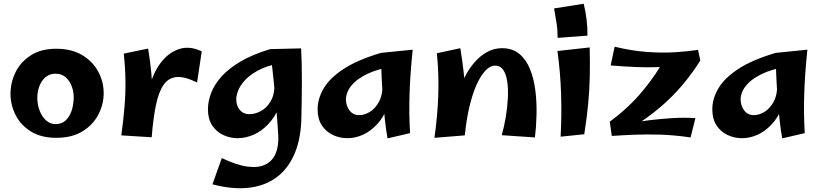

<svg xmlns="http://www.w3.org/2000/svg" viewBox="-20 -723 4384 1024"><path d="M280 12Q199 12 144.5 -22Q90 -56 63 -110Q36 -164 36 -223Q36 -283 63 -338Q90 -393 144.5 -428Q199 -463 279 -463Q363 -463 419.5 -428.5Q476 -394 504.5 -340Q533 -286 533 -226Q533 -167 504.5 -112Q476 -57 420 -22.5Q364 12 280 12ZM276 -61Q310 -61 331.5 -82Q353 -103 363 -136Q373 -169 373 -204Q373 -236 362 -264.5Q351 -293 329.5 -311.5Q308 -330 276 -330Q245 -330 223 -311.5Q201 -293 190 -263.5Q179 -234 179 -202Q179 -165 191.5 -132.5Q204 -100 226 -80.5Q248 -61 276 -61Z M789 9 760 -141Q763 -227 788 -295.5Q813 -364 854 -408Q895 -452 946.5 -464.5Q998 -477 1056 -449L1031 -283Q965 -316 921.5 -312Q878 -308 852 -270Q826 -232 811.5 -162Q797 -92 789 9ZM789 9 627 -1Q638 -81 644 -152.5Q650 -224 649 -294Q648 -364 640 -437L770 -464Q781 -397 786.5 -338.5Q792 -280 794 -225Q796 -170 794.5 -113Q793 -56 789 9Z M1113 260 1163 120Q1242 158 1300 165.5Q1358 173 1395.5 154.5Q1433 136 1450 96Q1467 56 1464 -2Q1461 -46 1458 -90.5Q1455 -135 1450 -187.5Q1445 -240 1438 -306.5Q1431 -373 1421 -461L1586 -465Q1588 -430 1589 -383Q1590 -336 1590 -283.5Q1590 -231 1589 -178.5Q1588 -126 1587 -79Q1582 31 1546 108Q1510 185 1447.5 228Q1385 271 1300.5 279Q1216 287 1113 260ZM1248 14Q1206 14 1169.5 -3.5Q1133 -21 1111 -55Q1089 -89 1089 -140Q1089 -182 1106 -227Q1123 -272 1161.5 -315Q1200 -358 1264 -395.5Q1328 -433 1421 -461L1469 -385Q1399 -371 1354 -346Q1309 -321 1284 -292.5Q1259 -264 1249.5 -238Q1240 -212 1240 -194Q1240 -159 1259 -136.5Q1278 -114 1310 -114Q1340 -114 1371 -130.5Q1402 -147 1423 -182Q1444 -217 1444 -271L1502 -309Q1497 -220 1471.5 -158.5Q1446 -97 1409 -59Q1372 -21 1330 -3.5Q1288 14 1248 14Z M1833 14Q1791 14 1754.5 -3.5Q1718 -21 1696 -55Q1674 -89 1674 -140Q1674 -197 1706.5 -252Q1739 -307 1813 -355.5Q1887 -404 2012 -441L2055 -365Q1985 -351 1939.5 -329Q1894 -307 1869 -282.5Q1844 -258 1834.5 -235Q1825 -212 1825 -194Q1825 -159 1844 -134Q1863 -109 1895 -109Q1925 -109 1953.5 -127Q1982 -145 2001.5 -181Q2021 -217 2020 -271L2079 -309Q2073 -220 2049.5 -158.5Q2026 -97 1990 -59Q1954 -21 1913.5 -3.5Q1873 14 1833 14ZM2047 15Q2039 -26 2033 -82.5Q2027 -139 2022.5 -198Q2018 -257 2015.5 -310Q2013 -363 2012 -398.5Q2011 -434 2012 -441L2181 -458Q2167 -323 2164 -216Q2161 -109 2167 -13Z M2833 10 2656 -2Q2669 -48 2677.5 -99Q2686 -150 2688.5 -198.5Q2691 -247 2685.5 -286.5Q2680 -326 2664.5 -349.5Q2649 -373 2620 -373Q2594 -373 2568.5 -346Q2543 -319 2521 -269.5Q2499 -220 2483 -151.5Q2467 -83 2459 -1L2410 -133Q2412 -178 2425 -224.5Q2438 -271 2460 -314.5Q2482 -358 2512 -392Q2542 -426 2578.5 -446Q2615 -466 2657 -466Q2714 -466 2750.5 -435Q2787 -404 2807.5 -352.5Q2828 -301 2835.5 -238.5Q2843 -176 2841.5 -111.5Q2840 -47 2833 10ZM2459 -1 2297 12Q2314 -107 2317.5 -218Q2321 -329 2310 -439L2435 -466Q2446 -399 2452.5 -341.5Q2459 -284 2461.5 -230.5Q2464 -177 2463 -121Q2462 -65 2459 -1Z M2954 -521Q2954 -564 2948 -601.5Q2942 -639 2935 -678L3093 -703Q3103 -665 3108.5 -618.5Q3114 -572 3113 -533ZM3096 -7 2970 6Q2976 -106 2972.5 -220.5Q2969 -335 2953 -451L3125 -470Q3127 -389 3125.5 -316.5Q3124 -244 3117 -169.5Q3110 -95 3096 -7Z M3342 -37 3232 -74Q3333 -148 3408 -238.5Q3483 -329 3532 -422L3715 -400Q3672 -332 3619 -269Q3566 -206 3498 -148.5Q3430 -91 3342 -37ZM3663 10Q3574 -3 3500 -5Q3426 -7 3363 -4.5Q3300 -2 3243 2L3232 -74L3330 -65Q3381 -74 3441 -81.5Q3501 -89 3564.5 -93Q3628 -97 3689 -93ZM3237 -374 3258 -474Q3348 -452 3430 -446Q3512 -440 3581.5 -444.5Q3651 -449 3703 -457L3715 -400Q3653 -383 3598 -375Q3543 -367 3488 -365Q3433 -363 3372 -365.5Q3311 -368 3237 -374Z M3938 14Q3896 14 3859.5 -3.5Q3823 -21 3801 -55Q3779 -89 3779 -140Q3779 -197 3811.5 -252Q3844 -307 3918 -355.5Q3992 -404 4117 -441L4160 -365Q4090 -351 4044.5 -329Q3999 -307 3974 -282.5Q3949 -258 3939.5 -235Q3930 -212 3930 -194Q3930 -159 3949 -134Q3968 -109 4000 -109Q4030 -109 4058.5 -127Q4087 -145 4106.5 -181Q4126 -217 4125 -271L4184 -309Q4178 -220 4154.5 -158.5Q4131 -97 4095 -59Q4059 -21 4018.5 -3.5Q3978 14 3938 14ZM4152 15Q4144 -26 4138 -82.5Q4132 -139 4127.5 -198Q4123 -257 4120.5 -310Q4118 -363 4117 -398.5Q4116 -434 4117 -441L4286 -458Q4272 -323 4269 -216Q4266 -109 4272 -13Z"/></svg>

Font: Marhey Medium
Style: Regular
Weight: 500
Designer: Nur Syamsi & Bustanul Arifin
Foundry: Namelatype
Version: Version 1.000